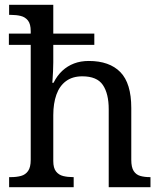

<svg xmlns="http://www.w3.org/2000/svg" viewBox="-20 -780 675 800"><path d="M18 0V-42H26Q49 -42 67.5 -47Q86 -52 97 -67.5Q108 -83 108 -114V-593H17V-640H108V-650Q108 -680 96.5 -694.5Q85 -709 66.5 -713.5Q48 -718 26 -718H18V-760H202V-640H373V-593H202V-520Q202 -502 201 -482.5Q200 -463 199 -449Q198 -435 198 -435H203Q218 -465 239.5 -485Q261 -505 288.5 -515.5Q316 -526 350 -526Q436 -526 481.5 -479.5Q527 -433 527 -330V-114Q527 -83 537 -67.5Q547 -52 564.5 -47Q582 -42 604 -42H607V0H433V-325Q433 -390 408.5 -426Q384 -462 323 -462Q282 -462 255 -442Q228 -422 215 -385.5Q202 -349 202 -300V-109Q202 -80 213.5 -65.5Q225 -51 243.5 -46.5Q262 -42 284 -42H287V0Z"/></svg>

Font: Noto Rashi Hebrew
Style: Regular
Weight: 400
Version: Version 1.006